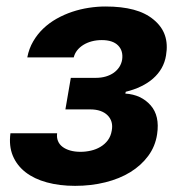

<svg xmlns="http://www.w3.org/2000/svg" viewBox="-20 -573 567 603"><path d="M12.8 -154.5H159.4Q157.7 -141 162.1 -130.1Q166.5 -119.3 176.3 -111.9Q186.1 -104.4 200.5 -100.3Q214.8 -96.2 233 -96.2Q249.6 -96.2 265.8 -100Q282 -103.7 295.6 -111.9Q309.3 -120 318.7 -132.6Q328.1 -145.2 331 -163Q333.8 -177.9 330.3 -190Q326.7 -202.1 317.8 -210.9Q308.9 -219.8 295.3 -224.6Q281.6 -229.4 263.8 -229.4H185.4L202.4 -328.5H280.9Q297.9 -328.5 312.3 -332.7Q326.7 -337 337.4 -344.6Q348 -352.3 354.8 -362.7Q361.5 -373.2 363.6 -385.7Q367.5 -413.4 350.9 -430.2Q334.2 -447.1 299.7 -447.1Q283 -447.1 268.3 -443.2Q253.6 -439.3 241.8 -432Q230.1 -424.7 222.3 -414.8Q214.5 -404.8 211.6 -392.8H65.7Q71 -420.5 84.2 -443Q97.3 -465.6 115.9 -483.3Q134.6 -501.1 157.8 -514.2Q181.1 -527.3 206.7 -535.9Q232.2 -544.4 258.9 -548.5Q285.5 -552.6 311.1 -552.6Q362.2 -552.6 399.5 -542.6Q436.8 -532.7 462.4 -511.4Q488.3 -490.1 497.9 -462.2Q507.5 -434.3 501.4 -398.8Q497.9 -377.1 487.6 -359Q477.3 -340.9 460.9 -326.5Q444.6 -312.1 422.9 -301.7Q401.3 -291.2 375 -284.8L373.6 -279.1Q423.3 -275.9 453.1 -242.2Q482.2 -209.2 473.4 -151.3Q467.7 -113.3 445.5 -83.3Q423.3 -53.3 389.2 -32.3Q355.1 -11.4 310.7 -0.4Q266.3 10.7 215.9 10.7Q166.9 10.7 127.1 -0.2Q87.4 -11 60.2 -32.1Q33 -53.3 20.2 -84Q7.5 -114.7 12.8 -154.5Z"/></svg>

Font: Inter P
Style: Bold Italic
Weight: 700
Italic angle: 9.39999°
Designer: Rasmus Andersson
Foundry: rsms
Version: Version 3.018;git-588b23468